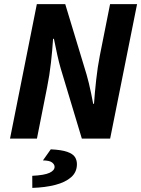

<svg xmlns="http://www.w3.org/2000/svg" viewBox="-20 -672 685 931"><path d="M28.6 0 158.6 -651.8H296.4L400 -309.8Q405.1 -292.2 410.8 -268.9Q416.4 -245.5 421.8 -219.7Q427.2 -194 431.8 -168.7H435.8Q439.6 -223.4 446.4 -285.1Q453.1 -346.8 464.2 -403L513.7 -651.8H644.6L514.1 0H376.8L274.1 -341Q266.4 -367.4 257.9 -405.2Q249.4 -443 241.4 -483.9H237.4Q234 -430.2 227.1 -368.3Q220.1 -306.4 208.6 -249.6L159.1 0ZM136.7 239.1 136.4 180.5Q195.1 177.6 219.9 166.1Q244.7 154.5 244.7 136.9Q244.7 125.5 232.6 115.9Q220.6 106.3 188.2 105.8L226.2 52.1Q278.7 54.6 306 64.3Q333.2 73.9 343.1 89.1Q353 104.4 353 124Q353 162.7 324.9 187.3Q296.8 212 247.9 224.6Q199 237.2 136.7 239.1Z"/></svg>

Font: Source Sans 3 VF
Style: Italic
Weight: 200
Italic angle: -11°
Designer: Paul D. Hunt
Foundry: Adobe Systems Incorporated
Version: Version 3.042;hotconv 1.0.118;makeotfexe 2.5.65603